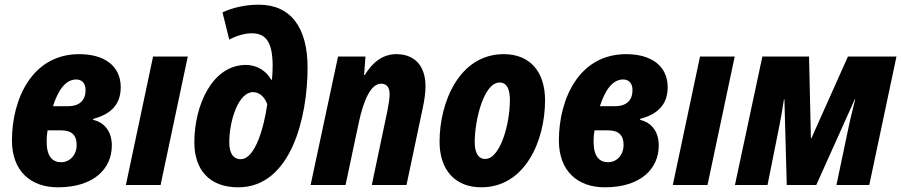

<svg xmlns="http://www.w3.org/2000/svg" viewBox="-20 -789 3844 819"><path d="M227 10C382 10 457 -71 457 -168C457 -233 421 -268 377 -278L378 -282C450 -301 495 -341 495 -417C495 -508 425 -558 318 -558C115 -558 31 -364 31 -190C31 -59 111 10 227 10ZM206 -336C227 -401 258 -450 305 -450C330 -450 345 -433 345 -405C345 -362 321 -336 269 -336ZM241 -97C205 -97 179 -120 179 -185C179 -204 180 -215 183 -233H241C287 -233 307 -211 307 -171C307 -128 278 -97 241 -97Z M517 0H665L781 -548H633Z M996 10C1222 10 1292 -290 1292 -501C1292 -669 1222 -769 1084 -769C1028 -769 973 -757 929 -736L958 -620C990 -637 1024 -647 1054 -647C1116 -647 1143 -607 1143 -507C1143 -489 1142 -469 1140 -449H1137C1117 -484 1079 -512 1029 -512C885 -512 809 -339 809 -182C809 -66 872 10 996 10ZM1007 -110C974 -110 958 -137 958 -181C958 -277 998 -396 1059 -396C1090 -396 1111 -371 1120 -344C1107 -252 1070 -110 1007 -110Z M1305 0H1454L1510 -264C1531 -363 1562 -432 1606 -432C1629 -432 1642 -417 1642 -387C1642 -367 1637 -340 1632 -314L1566 0H1714L1783 -327C1791 -363 1795 -395 1795 -421C1795 -511 1746 -558 1671 -558C1614 -558 1570 -525 1536 -469H1533L1539 -548H1422Z M2033 10C2220 10 2305 -189 2305 -361C2305 -484 2240 -558 2129 -558C1938 -558 1855 -351 1855 -185C1855 -63 1922 10 2033 10ZM2050 -111C2020 -111 2005 -137 2005 -183C2005 -278 2044 -437 2111 -437C2142 -437 2155 -409 2155 -362C2155 -258 2113 -111 2050 -111Z M2560 10C2715 10 2790 -71 2790 -168C2790 -233 2754 -268 2710 -278L2711 -282C2783 -301 2828 -341 2828 -417C2828 -508 2758 -558 2651 -558C2448 -558 2364 -364 2364 -190C2364 -59 2444 10 2560 10ZM2539 -336C2560 -401 2591 -450 2638 -450C2663 -450 2678 -433 2678 -405C2678 -362 2654 -336 2602 -336ZM2574 -97C2538 -97 2512 -120 2512 -185C2512 -204 2513 -215 2516 -233H2574C2620 -233 2640 -211 2640 -171C2640 -128 2611 -97 2574 -97Z M2850 0H2998L3114 -548H2966Z M3115 0H3254L3302 -240C3310 -278 3317 -318 3324 -365H3326L3336 0H3462L3626 -365H3628C3621 -334 3609 -293 3598 -238L3548 0H3688L3804 -548H3597L3441 -199H3439L3431 -548H3232Z"/></svg>

Font: Noto Sans Display SemiCondensed Extra
Style: Italic
Weight: 800
Width: 4
Italic angle: -12°
Designer: Monotype Design Team
Foundry: Monotype Imaging Inc.
Version: Version 1.900